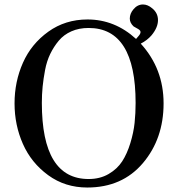

<svg xmlns="http://www.w3.org/2000/svg" viewBox="-20 -824 818 858"><path d="M371 -737Q493 -737 588 -650L600 -664Q608 -673 608 -681Q608 -686 603.5 -690Q599 -694 590 -698.5Q581 -703 577 -706Q560 -722 560 -741Q560 -763 576 -782Q594 -804 619 -804Q640 -804 660 -787Q686 -766 686 -734Q686 -701 657 -666Q638 -644 609 -629Q711 -517 711 -362Q711 -204 618.5 -95Q526 14 370 14Q271 14 195.5 -41Q120 -96 82.5 -180.5Q45 -265 45 -362Q45 -459 82.5 -543.5Q120 -628 196 -682.5Q272 -737 371 -737ZM167 -364Q167 -24 376 -24Q427 -24 465.5 -46.5Q504 -69 526 -103Q548 -137 562.5 -184.5Q577 -232 581.5 -275Q586 -318 586 -364Q586 -699 376 -699Q333 -699 299 -684Q265 -669 242.5 -642Q220 -615 204.5 -583Q189 -551 181.5 -511.5Q174 -472 170.5 -437Q167 -402 167 -364Z"/></svg>

Font: Academico
Style: Regular
Weight: 400
Foundry: Steinberg Media Technologies GmbH
Version: Version 0.902